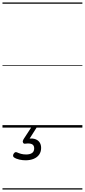

<svg xmlns="http://www.w3.org/2000/svg" viewBox="-20 -1030 685 1550"><path d="M186 264Q163 264 137 258.5Q111 253 92 240Q85 234 85.5 225.5Q86 217 91 210Q97 201 103 199Q109 197 117 200Q132 207 150 212Q168 217 191 217Q222 217 239 205Q256 193 256 168Q256 143 238 134Q220 125 184 130Q176 131 172 128.5Q168 126 166 121Q163 114 164 108.5Q165 103 170 94L234 -4H278L207 108L192 94Q230 84 257 91Q284 98 298 117Q312 136 312 164Q312 195 296.5 217.5Q281 240 252.5 252Q224 264 186 264ZM0 490H645V500H0ZM0 -20H645V0H0ZM0 -505H645V-500H0ZM0 -1010H645V-1000H0Z"/></svg>

Font: Playwrite AU VIC Guides
Style: Regular
Weight: 400
Designer: Veronika Burian, José Scaglione
Foundry: TypeTogether
Version: Version 1.003